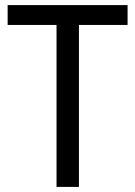

<svg xmlns="http://www.w3.org/2000/svg" viewBox="-20 -734 532 754"><path d="M290 0V-636H481V-714H10V-636H202V0Z"/></svg>

Font: Noto Sans Myanmar UI SemiCondensed
Style: Regular
Weight: 400
Width: 4
Designer: Monotype Design Team
Foundry: Monotype Imaging Inc.
Version: Version 2.103